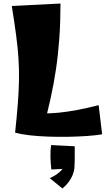

<svg xmlns="http://www.w3.org/2000/svg" viewBox="-20 -779 628 1092"><path d="M66 -25Q76 -119 81.5 -191Q87 -263 88 -324.5Q89 -386 85 -447.5Q81 -509 71.5 -580.5Q62 -652 47 -745L324 -759Q324 -654 317.5 -562Q311 -470 298.5 -386Q286 -302 268 -220.5Q250 -139 227 -54ZM561 -15Q525 -9 474.5 -5.5Q424 -2 367.5 -1Q311 0 254.5 -2Q198 -4 149 -9.5Q100 -15 66 -25L117 -143Q211 -128 313 -138Q415 -148 541 -181ZM335 293 263 234Q295 220 316.5 201.5Q338 183 340 172L367 180L272 185Q268 153 267 114.5Q266 76 271 46L405 53Q405 87 405 117.5Q405 148 403 179Q399 210 381.5 239.5Q364 269 335 293Z"/></svg>

Font: Marhey
Style: Bold
Weight: 700
Designer: Nur Syamsi & Bustanul Arifin
Foundry: Namelatype
Version: Version 1.000